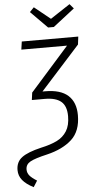

<svg xmlns="http://www.w3.org/2000/svg" viewBox="-73 -925 582 1168"><g transform="rotate(-5 217.5 -341.0)"><path d="M291 -756H256L154 -859L180 -886L278 -807L398 -886L422 -858ZM428 -637 188 -371H204Q298 -371 344 -329.5Q390 -288 390 -209Q390 -112 334.5 -61Q279 -10 182 13Q108 30 79 46Q50 62 50 93Q50 114 63 130Q76 146 108 166L84 204Q39 181 17 154Q-5 127 -5 92Q-5 42 31.5 15Q68 -12 149 -31Q209 -44 247.5 -63Q286 -82 308 -117Q330 -152 330 -208Q330 -270 297.5 -297.5Q265 -325 198 -325H119L125 -370L361 -636H82L89 -685H434Z"/></g></svg>

Font: Fira Sans Condensed Light
Style: Italic
Weight: 300
Width: 3
Italic angle: -8°
Designer: Carrois Corporate & Edenspiekermann AG
Foundry: Carrois Corporate GbR & Edenspiekermann AG
Version: Version 4.203